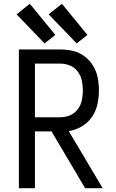

<svg xmlns="http://www.w3.org/2000/svg" viewBox="-20 -997 616 1017"><path d="M80 0H165V-301H253L431 0H524L344 -303Q381 -308 413.5 -327.5Q446 -347 467 -377.5Q488 -408 496 -444.5Q504 -481 504 -518Q504 -552 497.5 -585.5Q491 -619 473.5 -648Q456 -677 428.5 -698Q401 -719 367.5 -727Q334 -735 301 -735H80ZM301 -376H165V-660H301Q327 -660 351.5 -649.5Q376 -639 392 -617.5Q408 -596 413.5 -570Q419 -544 419 -518Q419 -492 413.5 -466Q408 -440 392 -418.5Q376 -397 351.5 -386.5Q327 -376 301 -376ZM386 -767 443 -812 308 -977 238 -921ZM216 -767 273 -812 138 -977 68 -921Z"/></svg>

Font: Iosevka Sparkle
Style: Regular
Weight: 400
Designer: Belleve Invis
Foundry: Belleve Invis
Version: Version 4.5.0; ttfautohint (v1.8.3)